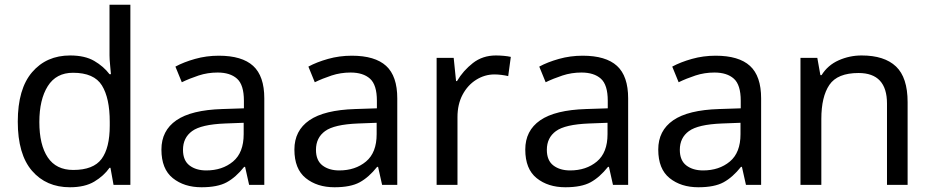

<svg xmlns="http://www.w3.org/2000/svg" viewBox="-20 -780 3930 810"><path d="M275 10Q175 10 115 -59.5Q55 -129 55 -267Q55 -405 115.5 -475.5Q176 -546 276 -546Q338 -546 377.5 -523Q417 -500 442 -467H448Q447 -480 444.5 -505.5Q442 -531 442 -546V-760H530V0H459L446 -72H442Q418 -38 378 -14Q338 10 275 10ZM289 -63Q374 -63 408.5 -109.5Q443 -156 443 -250V-266Q443 -366 410 -419.5Q377 -473 288 -473Q217 -473 181.5 -416.5Q146 -360 146 -265Q146 -169 181.5 -116Q217 -63 289 -63Z M903 -545Q1001 -545 1048 -502Q1095 -459 1095 -365V0H1031L1014 -76H1010Q975 -32 936.5 -11Q898 10 830 10Q757 10 709 -28.5Q661 -67 661 -149Q661 -229 724 -272.5Q787 -316 918 -320L1009 -323V-355Q1009 -422 980 -448Q951 -474 898 -474Q856 -474 818 -461.5Q780 -449 747 -433L720 -499Q755 -518 803 -531.5Q851 -545 903 -545ZM929 -259Q829 -255 790.5 -227Q752 -199 752 -148Q752 -103 779.5 -82Q807 -61 850 -61Q918 -61 963 -98.5Q1008 -136 1008 -214V-262Z M1464 -545Q1562 -545 1609 -502Q1656 -459 1656 -365V0H1592L1575 -76H1571Q1536 -32 1497.5 -11Q1459 10 1391 10Q1318 10 1270 -28.5Q1222 -67 1222 -149Q1222 -229 1285 -272.5Q1348 -316 1479 -320L1570 -323V-355Q1570 -422 1541 -448Q1512 -474 1459 -474Q1417 -474 1379 -461.5Q1341 -449 1308 -433L1281 -499Q1316 -518 1364 -531.5Q1412 -545 1464 -545ZM1490 -259Q1390 -255 1351.5 -227Q1313 -199 1313 -148Q1313 -103 1340.5 -82Q1368 -61 1411 -61Q1479 -61 1524 -98.5Q1569 -136 1569 -214V-262Z M2072 -546Q2087 -546 2104.5 -544.5Q2122 -543 2135 -540L2124 -459Q2111 -462 2095.5 -464Q2080 -466 2066 -466Q2025 -466 1989 -443.5Q1953 -421 1931.5 -380.5Q1910 -340 1910 -286V0H1822V-536H1894L1904 -438H1908Q1934 -482 1975 -514Q2016 -546 2072 -546Z M2438 -545Q2536 -545 2583 -502Q2630 -459 2630 -365V0H2566L2549 -76H2545Q2510 -32 2471.5 -11Q2433 10 2365 10Q2292 10 2244 -28.5Q2196 -67 2196 -149Q2196 -229 2259 -272.5Q2322 -316 2453 -320L2544 -323V-355Q2544 -422 2515 -448Q2486 -474 2433 -474Q2391 -474 2353 -461.5Q2315 -449 2282 -433L2255 -499Q2290 -518 2338 -531.5Q2386 -545 2438 -545ZM2464 -259Q2364 -255 2325.5 -227Q2287 -199 2287 -148Q2287 -103 2314.5 -82Q2342 -61 2385 -61Q2453 -61 2498 -98.5Q2543 -136 2543 -214V-262Z M2999 -545Q3097 -545 3144 -502Q3191 -459 3191 -365V0H3127L3110 -76H3106Q3071 -32 3032.5 -11Q2994 10 2926 10Q2853 10 2805 -28.5Q2757 -67 2757 -149Q2757 -229 2820 -272.5Q2883 -316 3014 -320L3105 -323V-355Q3105 -422 3076 -448Q3047 -474 2994 -474Q2952 -474 2914 -461.5Q2876 -449 2843 -433L2816 -499Q2851 -518 2899 -531.5Q2947 -545 2999 -545ZM3025 -259Q2925 -255 2886.5 -227Q2848 -199 2848 -148Q2848 -103 2875.5 -82Q2903 -61 2946 -61Q3014 -61 3059 -98.5Q3104 -136 3104 -214V-262Z M3615 -546Q3711 -546 3760 -499.5Q3809 -453 3809 -349V0H3722V-343Q3722 -472 3602 -472Q3513 -472 3479 -422Q3445 -372 3445 -278V0H3357V-536H3428L3441 -463H3446Q3472 -505 3518 -525.5Q3564 -546 3615 -546Z"/></svg>

Font: Noto Sans Yi
Style: Regular
Weight: 400
Designer: Monotype Design Team
Foundry: Monotype Imaging Inc.
Version: Version 2.002; ttfautohint (v1.8.4.7-5d5b)